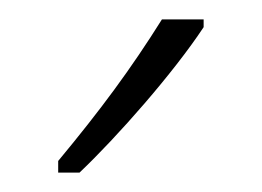

<svg xmlns="http://www.w3.org/2000/svg" viewBox="-20 -784 270 198"><path d="M190 -756V-764H147C115 -713 84 -671 40 -618V-606H62C101 -643 159 -709 190 -756Z"/></svg>

Font: Noto Sans Hebrew ExtraCondensed ExtraLight
Style: Regular
Weight: 200
Width: 2
Designer: Monotype Design Team
Foundry: Monotype Imaging Inc.
Version: Version 2.004